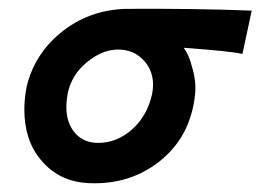

<svg xmlns="http://www.w3.org/2000/svg" viewBox="-20 -412 589 434"><path d="M549 -388 528 -290Q505 -296 395 -304Q407 -289 414 -261Q424 -228 421 -199Q411 -102 339 -46Q272 6 181 2Q113 -1 72 -51Q35 -95 35 -165Q35 -187 40 -215Q57 -288 116 -337Q180 -390 266 -392Q419 -393 549 -388ZM324 -200Q326 -214 326 -220Q326 -254 303.5 -277Q281 -300 247 -300Q211 -300 176 -271Q142 -243 133 -201Q130 -184 130 -170Q130 -134 149.5 -111.5Q169 -89 202 -89Q244 -89 278.5 -119.5Q313 -150 324 -200Z"/></svg>

Font: GFS Neohellenic Rg
Style: Bold Italic
Weight: 700
Italic angle: -12°
Designer: Designed by Takis Katsoulidis and George D. Matthiopoulos.
Foundry: Designed by Takis Katsoulidis and George D. Matthiopoulos.
Version: Version 1.0